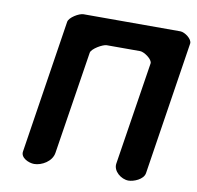

<svg xmlns="http://www.w3.org/2000/svg" viewBox="-79 -789 893 870"><g transform="rotate(10 367.5 -353.5)"><path d="M567 0C591 0 635 -17 640 -47L735 -660C738 -681 702 -707 682 -707H236C216 -707 172 -681 169 -660L74 -47C69 -17 109 0 133 0C168 0 214 -26 220 -67L294 -540C297 -559 346 -587 364 -587H518C536 -587 577 -559 574 -540L500 -67C494 -31 534 0 567 0Z"/></g></svg>

Font: Asimov Print
Style: Regular
Weight: 500
Designer: Google
Version: Version 2.000980: 2014